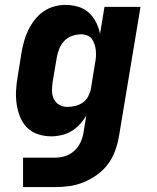

<svg xmlns="http://www.w3.org/2000/svg" viewBox="-20 -548 640 783"><path d="M204 215H74V95H204Q225 95 246 88.5Q267 82 283.5 66.5Q300 51 309 31Q318 11 321 -10L332 -77Q321 -58 306 -41.5Q291 -25 272 -13.5Q253 -2 231.5 3Q210 8 190 8Q161 8 135 -0.5Q109 -9 90.5 -27.5Q72 -46 62 -71Q52 -96 48 -123Q44 -150 45.5 -178.5Q47 -207 52 -235L68 -335Q72 -358 78.5 -381Q85 -404 95.5 -425.5Q106 -447 121.5 -467Q137 -487 157 -501Q177 -515 200.5 -521.5Q224 -528 247 -528Q274 -528 299 -520.5Q324 -513 342 -496.5Q360 -480 371.5 -457.5Q383 -435 388 -410L406 -520H553L465 9Q460 38 449.5 67Q439 96 420.5 121Q402 146 375.5 165Q349 184 320.5 195.5Q292 207 262.5 211Q233 215 204 215ZM254 -112Q270 -112 287 -116Q304 -120 318 -130Q332 -140 340 -155.5Q348 -171 351 -187L367 -287Q370 -301 371 -314Q372 -327 371 -340Q370 -353 366 -365.5Q362 -378 355.5 -388Q349 -398 336.5 -403Q324 -408 311 -408Q293 -408 275 -402Q257 -396 243.5 -382.5Q230 -369 222.5 -351Q215 -333 212 -316L195 -216Q192 -197 192 -179Q192 -161 199 -145.5Q206 -130 221 -121Q236 -112 254 -112Z"/></svg>

Font: Iosevka Heavy Extended
Style: Italic
Weight: 900
Width: 7
Italic angle: -9°
Monospace: yes
Designer: Belleve Invis
Foundry: Belleve Invis
Version: Version 32.5.0; ttfautohint (v1.8.4)